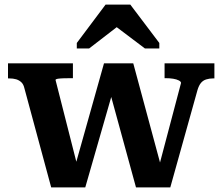

<svg xmlns="http://www.w3.org/2000/svg" viewBox="-20 -816 972 840"><path d="M480 -438H454L575 4H725L844 -422Q850 -442 859 -453Q868 -464 882 -468.5Q896 -473 913 -473H918V-539H700V-474H704Q723 -474 738 -471.5Q753 -469 762.5 -464Q772 -459 772 -453L670 -67L692 -61L563 -539H435L302 -66L326 -61L223 -466Q223 -470 233 -471.5Q243 -473 259 -473.5Q275 -474 294 -474H299V-539H15V-473H19Q38 -473 51 -469Q64 -465 73.5 -456Q83 -447 87 -429L204 4H353ZM550 -796H442L316 -628V-604H370L532 -729L451 -727L614 -604H677V-628Z"/></svg>

Font: Roboto Serif SemiBold
Style: Regular
Weight: 600
Designer: Greg Gazdowicz
Foundry: Commercial Type
Version: Version 1.008